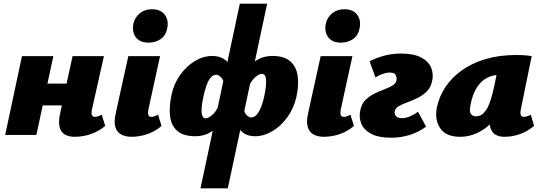

<svg xmlns="http://www.w3.org/2000/svg" viewBox="-20 -731 2932 1040"><path d="M383 10Q355 10 333 -1.5Q311 -13 303 -42.5Q295 -72 307 -123L373 -427H543L478 -138Q474 -120 477.5 -109Q481 -98 495 -98Q501 -98 509.5 -100.5Q518 -103 531 -110L550 -49Q514 -19 471.5 -4.5Q429 10 383 10ZM8 0 99 -427H269L177 0ZM127 -160 152 -278H416L390 -160Z M692 10Q662 10 638.5 -1.5Q615 -13 605.5 -41Q596 -69 607 -118L675 -427H847L784 -139Q780 -120 783.5 -109Q787 -98 800 -98Q807 -98 815.5 -100.5Q824 -103 836 -110L855 -49Q821 -19 778 -4.5Q735 10 692 10ZM785 -500Q750 -500 730 -515Q710 -530 703.5 -554Q697 -578 703 -605Q712 -639 738.5 -660Q765 -681 803 -681Q837 -681 857.5 -666Q878 -651 885 -626.5Q892 -602 885 -574Q877 -537 849 -518.5Q821 -500 785 -500Z M1066 289 1279 -711H1427L1214 289ZM1039 7Q975 7 941.5 -21Q908 -49 901.5 -100Q895 -151 909 -217Q922 -278 956 -325.5Q990 -373 1036 -400.5Q1082 -428 1131 -428Q1172 -428 1199.5 -406.5Q1227 -385 1227 -352L1193 -274Q1190 -301 1176.5 -313.5Q1163 -326 1152 -326Q1134 -326 1121 -310.5Q1108 -295 1098.5 -268Q1089 -241 1082 -209Q1069 -148 1072.5 -119Q1076 -90 1094 -90Q1108 -90 1129 -107.5Q1150 -125 1166 -162L1193 -87Q1159 -37 1121 -15Q1083 7 1039 7ZM1361 7Q1320 7 1293 -15Q1266 -37 1265 -69L1300 -147Q1303 -119 1316 -107Q1329 -95 1340 -95Q1358 -95 1371.5 -111Q1385 -127 1395.5 -154.5Q1406 -182 1412 -213Q1424 -272 1421 -301.5Q1418 -331 1398 -331Q1384 -331 1363.5 -314Q1343 -297 1326 -259L1299 -334Q1333 -382 1370.5 -405Q1408 -428 1454 -428Q1518 -428 1551 -400Q1584 -372 1592 -322Q1600 -272 1585 -204Q1571 -144 1536.5 -96Q1502 -48 1455.5 -20.5Q1409 7 1361 7Z M1734 10Q1704 10 1680.5 -1.5Q1657 -13 1647.5 -41Q1638 -69 1649 -118L1717 -427H1889L1826 -139Q1822 -120 1825.5 -109Q1829 -98 1842 -98Q1849 -98 1857.5 -100.5Q1866 -103 1878 -110L1897 -49Q1863 -19 1820 -4.5Q1777 10 1734 10ZM1827 -500Q1792 -500 1772 -515Q1752 -530 1745.5 -554Q1739 -578 1745 -605Q1754 -639 1780.5 -660Q1807 -681 1845 -681Q1879 -681 1899.5 -666Q1920 -651 1927 -626.5Q1934 -602 1927 -574Q1919 -537 1891 -518.5Q1863 -500 1827 -500Z M2099 15Q2030 15 1990 -6.5Q1950 -28 1936.5 -62.5Q1923 -97 1932 -136Q1940 -171 1961.5 -191.5Q1983 -212 2010 -225Q2037 -238 2063 -247.5Q2089 -257 2107 -268.5Q2125 -280 2128 -297Q2130 -312 2123 -325Q2116 -338 2091 -338Q2074 -338 2052 -330.5Q2030 -323 2014 -311L1982 -399Q2018 -418 2061.5 -429.5Q2105 -441 2151 -441Q2220 -441 2260.5 -420Q2301 -399 2315.5 -364Q2330 -329 2320 -289Q2312 -255 2290 -234Q2268 -213 2241 -200Q2214 -187 2187 -177Q2160 -167 2141 -156.5Q2122 -146 2118 -128Q2115 -114 2124.5 -102.5Q2134 -91 2158 -91Q2179 -91 2203 -101.5Q2227 -112 2244 -126L2288 -45Q2251 -17 2202 -1Q2153 15 2099 15Z M2473 10Q2396 10 2365 -35.5Q2334 -81 2346 -147Q2358 -207 2392 -258.5Q2426 -310 2481 -349.5Q2536 -389 2610 -411Q2684 -433 2774 -433Q2804 -433 2823.5 -431.5Q2843 -430 2860 -427L2801 -138Q2793 -98 2817 -98Q2824 -98 2833.5 -100.5Q2843 -103 2855 -110L2873 -49Q2837 -19 2796 -4.5Q2755 10 2712 10Q2684 10 2664 -1.5Q2644 -13 2636 -40.5Q2628 -68 2637 -117L2664 -249L2750 -277Q2735 -210 2707.5 -157Q2680 -104 2643 -66.5Q2606 -29 2562.5 -9.5Q2519 10 2473 10ZM2558 -101Q2576 -101 2590 -110.5Q2604 -120 2616.5 -140.5Q2629 -161 2639.5 -195Q2650 -229 2660 -278L2680 -377L2738 -320Q2726 -324 2715 -325Q2704 -326 2692 -326Q2653 -326 2624.5 -312.5Q2596 -299 2576.5 -275.5Q2557 -252 2545 -221Q2533 -190 2527 -154Q2522 -125 2531.5 -113Q2541 -101 2558 -101Z"/></svg>

Font: Ysabeau Black
Style: Italic
Weight: 900
Italic angle: -12°
Version: Version 2.000;gftools[0.9.27.dev2+g8671c4b]